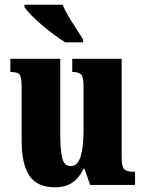

<svg xmlns="http://www.w3.org/2000/svg" viewBox="-20 -786 617 816"><path d="M214 10Q138 10 105 -39Q72 -88 72 -188V-409Q72 -452 65.5 -466Q59 -480 27 -480H24V-536H236V-222Q236 -148 244.5 -114Q253 -80 281 -80Q310 -80 322.5 -120.5Q335 -161 335 -230V-418Q335 -461 323.5 -470.5Q312 -480 290 -480H287V-536H497V-118Q497 -75 509.5 -65.5Q522 -56 544 -56H554V0H363L339 -69H335Q317 -30 287.5 -10Q258 10 214 10ZM257 -606Q235 -620 208.5 -639.5Q182 -659 156.5 -681Q131 -703 111.5 -723Q92 -743 84 -756V-766H246Q255 -744 271 -717Q287 -690 304 -664Q321 -638 333 -619V-606Z"/></svg>

Font: Noto Serif ExtraCondensed Black
Style: Regular
Weight: 900
Width: 2
Designer: Monotype Design Team
Foundry: Monotype Imaging Inc.
Version: Version 2.015; ttfautohint (v1.8.4.7-5d5b)